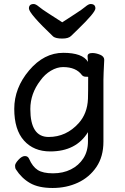

<svg xmlns="http://www.w3.org/2000/svg" viewBox="-20 -755 620 956"><path d="M290 -563Q258 -563 245 -573Q124 -688 124 -713Q124 -735 148 -735Q158 -735 174 -721.5Q190 -708 224 -686.5Q258 -665 290 -644Q322 -665 355.5 -686.5Q389 -708 405 -721.5Q421 -735 431 -735Q455 -735 455 -713Q455 -693 367 -608Q347 -589 334 -576Q321 -563 290 -563ZM222 -73Q310 -73 372 -142Q415 -190 418 -263Q419 -290 419 -372Q419 -373 407 -373Q395 -373 388 -381Q359 -421 294 -421Q264 -421 233.5 -403Q203 -385 181 -354Q131 -289 131 -212Q131 -73 222 -73ZM242 181Q172 181 129.5 156.5Q87 132 59 88Q55 82 55 70Q55 59 72 40.5Q89 22 104 22Q119 22 125 36Q142 75 168 91.5Q194 108 244 108Q294 108 333 88.5Q372 69 395 33.5Q418 -2 418 -51V-97Q359 -1 230 -1Q148 -1 99.5 -55Q51 -109 51 -213Q51 -317 125 -404.5Q199 -492 295 -492Q391 -492 418 -447L416 -475Q416 -491 440 -491Q458 -491 478.5 -482.5Q499 -474 499 -457Q495 -381 495 -358V-50Q495 25 460 76.5Q425 128 368 154.5Q311 181 242 181Z"/></svg>

Font: LXGW WenKai Lite Medium
Style: Regular
Weight: 500
Designer: LXGW / Fontworks Inc.
Foundry: LXGW / Fontworks Inc.
Version: Version 1.511; March 25, 2025